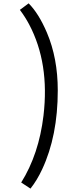

<svg xmlns="http://www.w3.org/2000/svg" viewBox="-20 -962 456 1123"><path d="M104 105.5Q207.5 -60.1 234.4 -286.1Q270.5 -592.3 150.4 -819.3Q127.4 -862.8 96.2 -904.3L147.5 -942.4Q206.5 -883.3 254.4 -771Q317.9 -621.6 317.9 -433.1Q317.9 -167 226.6 28.3Q196.3 93.3 158.2 141.1Z"/></svg>

Font: Armata
Style: Regular
Weight: 400
Designer: Viktoriya Grabowska
Foundry: Viktoriya Grabowska
Version: Version 1.003